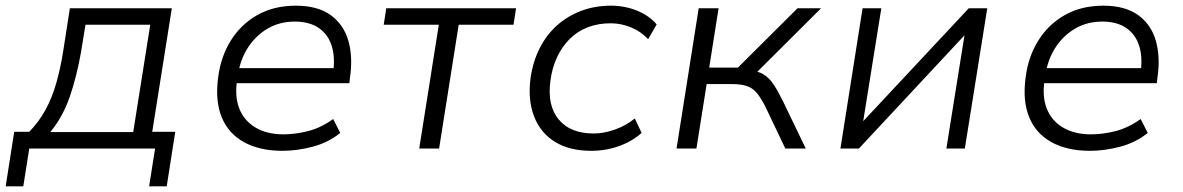

<svg xmlns="http://www.w3.org/2000/svg" viewBox="-38 -523 4165 676"><path d="M-18 133 12 -59H65Q99 -94 122 -136Q145 -178 160 -230Q175 -282 185 -346L208 -494H567L498 -59H579L549 133H487L508 0H65L44 133ZM139 -58H431L491 -436H263L247 -338Q232 -253 207.5 -182Q183 -111 139 -58Z M957 8Q876 8 821 -22.5Q766 -53 742.5 -110.5Q719 -168 730 -250Q739 -323 774.5 -380Q810 -437 868 -470Q926 -503 1004 -503Q1080 -503 1126 -470Q1172 -437 1188.5 -379.5Q1205 -322 1194 -248L1192 -230H776L785 -283H1159L1134 -261Q1143 -318 1130.5 -359.5Q1118 -401 1085 -424Q1052 -447 1000 -447Q947 -447 905.5 -423Q864 -399 837 -358.5Q810 -318 801 -267L798 -249Q787 -186 804 -142Q821 -98 861.5 -74Q902 -50 960 -50Q1002 -50 1047 -61.5Q1092 -73 1135 -104L1160 -55Q1118 -21 1063 -6.5Q1008 8 957 8Z M1438 0 1507 -436H1313L1322 -494H1779L1770 -436H1577L1508 0Z M2044 8Q1967 8 1916 -23.5Q1865 -55 1842.5 -113Q1820 -171 1830 -248Q1838 -305 1861.5 -352Q1885 -399 1922 -432.5Q1959 -466 2007.5 -484.5Q2056 -503 2113 -503Q2163 -503 2206 -485Q2249 -467 2274 -437L2244 -385Q2219 -412 2184 -426.5Q2149 -441 2112 -441Q2068 -441 2031.5 -427Q1995 -413 1968 -386Q1941 -359 1923.5 -322Q1906 -285 1900 -239Q1888 -152 1929 -102.5Q1970 -53 2052 -53Q2088 -53 2127.5 -67Q2167 -81 2197 -106L2221 -55Q2200 -36 2171.5 -21.5Q2143 -7 2110.5 0.5Q2078 8 2044 8Z M2344 0 2422 -494H2492L2459 -285H2560L2770 -494H2853L2615 -257L2599 -276Q2631 -273 2650.5 -261Q2670 -249 2685.5 -226Q2701 -203 2719 -166L2799 0H2727L2656 -149Q2642 -176 2628.5 -193.5Q2615 -211 2594.5 -219Q2574 -227 2539 -227H2450L2414 0Z M2921 0 2999 -494H3065L3001 -95H3000L3373 -494H3438L3359 0H3294L3358 -400H3359L2986 0Z M3800 8Q3719 8 3664 -22.5Q3609 -53 3585.5 -110.5Q3562 -168 3573 -250Q3582 -323 3617.5 -380Q3653 -437 3711 -470Q3769 -503 3847 -503Q3923 -503 3969 -470Q4015 -437 4031.5 -379.5Q4048 -322 4037 -248L4035 -230H3619L3628 -283H4002L3977 -261Q3986 -318 3973.5 -359.5Q3961 -401 3928 -424Q3895 -447 3843 -447Q3790 -447 3748.5 -423Q3707 -399 3680 -358.5Q3653 -318 3644 -267L3641 -249Q3630 -186 3647 -142Q3664 -98 3704.5 -74Q3745 -50 3803 -50Q3845 -50 3890 -61.5Q3935 -73 3978 -104L4003 -55Q3961 -21 3906 -6.5Q3851 8 3800 8Z"/></svg>

Font: Nunito Sans 7pt Light
Style: Italic
Weight: 300
Italic angle: -9°
Designer: Vernon Adams
Foundry: Vernon Adams
Version: Version 3.101;gftools[0.9.27]